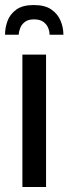

<svg xmlns="http://www.w3.org/2000/svg" viewBox="-35 -743 272 763"><path d="M54 0V-526H148V0ZM99 -723Q144 -723 169.5 -705Q195 -687 206 -660Q217 -633 217 -605H162Q162 -618 156.5 -632Q151 -646 137.5 -656Q124 -666 100 -666Q77 -666 64 -656Q51 -646 45.5 -632Q40 -618 39 -605H-15Q-15 -633 -5 -660Q5 -687 30 -705Q55 -723 99 -723Z"/></svg>

Font: Archivo Condensed Medium
Style: Regular
Weight: 500
Width: 3
Designer: Hector Gatti
Foundry: Omnibus-Type
Version: Version 2.001